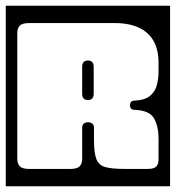

<svg xmlns="http://www.w3.org/2000/svg" viewBox="-40 -626 610 666"><path d="M-20 -606H550V20H-20ZM245 -183Q245 -193 251.2 -197.5Q257.5 -202 265 -202Q273.5 -202 279.8 -197.5Q286 -193 286 -183V-139Q286 -94 294.8 -73Q303.5 -52 326.8 -46Q350 -40 393 -40H472Q493 -40 501.5 -47.8Q510 -55.5 510 -74V-145Q510 -187 494.5 -215Q479 -243 427 -245Q411 -245 411 -261Q411 -277 427 -277Q461.5 -278.5 479.5 -292.8Q497.5 -307 503.8 -329.8Q510 -352.5 510 -379V-407Q510 -477 470.5 -511.5Q431 -546 359 -546H61Q37 -546 28.5 -536.8Q20 -527.5 20 -513V-73Q20 -59 28.5 -49.5Q37 -40 61 -40H204Q228 -40 236.5 -49.5Q245 -59 245 -73ZM285 -301Q285 -279 265 -279Q245 -279 245 -301V-394Q245 -416 265 -416Q285 -416 285 -394Z"/></svg>

Font: Honk Rounded
Style: Regular
Weight: 400
Designer: Noopur Datye & Yesha Goshar
Foundry: Ek Type
Version: Version 1.000